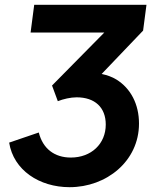

<svg xmlns="http://www.w3.org/2000/svg" viewBox="-20 -765 652 797"><path d="M269 12C422 12 557 -96 557 -252C557 -332 523 -398 463 -435C445 -446 425 -453 402 -458L574 -638L588 -745H122L107 -630H413L196 -410L220 -345C243 -354 273 -361 298 -361C374 -361 419 -319 419 -248C419 -168 359 -111 274 -111C207 -111 158 -147 141 -215L18 -173C36 -59 143 12 269 12Z"/></svg>

Font: Plus Jakarta Sans
Style: Bold Italic
Weight: 700
Italic angle: -8°
Designer: Gumpita Rahayu
Foundry: Tokotype
Version: Version 2.071;gftools[0.9.30]